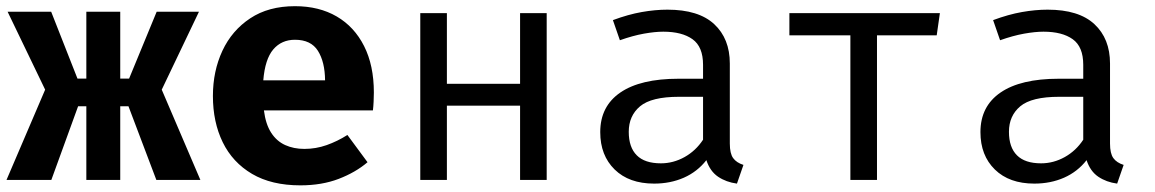

<svg xmlns="http://www.w3.org/2000/svg" viewBox="-26 -568 3646 606"><path d="M246.5 0V-232.5H220.5L136 0H-5.5L116.5 -285L-2 -531H135.5L218.5 -320H246.5V-531H353.5V-320H381.5L468.5 -531H602L484.5 -285L606.5 0H467.5L379.5 -232.5H353.5V0Z M807 -219.5Q812.5 -176 829.8 -149.2Q847 -122.5 874 -110.2Q901 -98 934.5 -98Q971 -98 1005 -110Q1039 -122 1070.5 -142L1134 -56Q1096.5 -24 1043.2 -3.5Q990 17 922 17Q831 17 769.5 -19.2Q708 -55.5 677 -119Q646 -182.5 646 -265Q646 -343.5 676 -407.8Q706 -472 763.8 -510.2Q821.5 -548.5 905 -548.5Q981 -548.5 1036.8 -516Q1092.5 -483.5 1123.2 -422.5Q1154 -361.5 1154 -276Q1154 -262.5 1153.2 -247Q1152.5 -231.5 1151 -219.5ZM905 -442.5Q862.5 -442.5 836.5 -412Q810.5 -381.5 805 -314.5H1000Q999.5 -372.5 977.5 -407.5Q955.5 -442.5 905 -442.5Z M1615.5 0V-234.5H1384.5V0H1300.5V-526.5H1384.5V-303.5H1615.5V-526.5H1699.5V0Z M2277.5 -115Q2277.5 -83.5 2288 -69Q2298.5 -54.5 2320.5 -47.5L2300 11.5Q2266 7 2240.5 -10.2Q2215 -27.5 2203.5 -62.5Q2175 -26 2132.5 -7.2Q2090 11.5 2038.5 11.5Q1959.5 11.5 1914 -33Q1868.5 -77.5 1868.5 -151Q1868.5 -232.5 1932 -276Q1995.5 -319.5 2115.5 -319.5H2193V-363.5Q2193 -420.5 2159.8 -444.2Q2126.5 -468 2067.5 -468Q2041.5 -468 2006.5 -461.8Q1971.5 -455.5 1930.5 -441L1908.5 -504.5Q1957 -522.5 1999.5 -530Q2042 -537.5 2080.5 -537.5Q2179 -537.5 2228.2 -491.8Q2277.5 -446 2277.5 -367.5ZM2060 -52.5Q2099 -52.5 2134.5 -72.2Q2170 -92 2193 -127V-262.5H2117Q2030 -262.5 1994.2 -232.5Q1958.5 -202.5 1958.5 -152Q1958.5 -103 1983.8 -77.8Q2009 -52.5 2060 -52.5Z M2940.5 -526.5 2930.5 -456.5H2742V0H2658V-456.5H2465.5V-526.5Z M3477.5 -115Q3477.5 -83.5 3488 -69Q3498.5 -54.5 3520.5 -47.5L3500 11.5Q3466 7 3440.5 -10.2Q3415 -27.5 3403.5 -62.5Q3375 -26 3332.5 -7.2Q3290 11.5 3238.5 11.5Q3159.5 11.5 3114 -33Q3068.5 -77.5 3068.5 -151Q3068.5 -232.5 3132 -276Q3195.5 -319.5 3315.5 -319.5H3393V-363.5Q3393 -420.5 3359.8 -444.2Q3326.5 -468 3267.5 -468Q3241.5 -468 3206.5 -461.8Q3171.5 -455.5 3130.5 -441L3108.5 -504.5Q3157 -522.5 3199.5 -530Q3242 -537.5 3280.5 -537.5Q3379 -537.5 3428.2 -491.8Q3477.5 -446 3477.5 -367.5ZM3260 -52.5Q3299 -52.5 3334.5 -72.2Q3370 -92 3393 -127V-262.5H3317Q3230 -262.5 3194.2 -232.5Q3158.5 -202.5 3158.5 -152Q3158.5 -103 3183.8 -77.8Q3209 -52.5 3260 -52.5Z"/></svg>

Font: Fast_Mono
Style: Regular
Weight: 400
Monospace: yes
Designer: Carrois Corporate, Edenspiekermann AG, Nikita Prokopov
Foundry: Carrois Corporate, Edenspiekermann AG, Nikita Prokopov
Version: Version 5.002